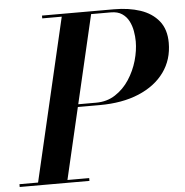

<svg xmlns="http://www.w3.org/2000/svg" viewBox="-95 -801 822 853"><g transform="rotate(-5 316.0 -375.0)"><path d="M201.5 -331.5 204 -343.5H329.5Q378 -343.5 415.2 -367.8Q452.5 -392 477.8 -430.8Q503 -469.5 515.8 -514Q528.5 -558.5 528.5 -599.5Q528.5 -621.5 524.2 -645.8Q520 -670 509.2 -690.8Q498.5 -711.5 479.2 -724.5Q460 -737.5 429.5 -737.5H341.5L172.5 -12.5H269.5V0H-41.5V-12.5H41.5L210.5 -737.5H123.5V-750H444.5Q510 -750 561.8 -732.8Q613.5 -715.5 643.8 -678Q674 -640.5 674 -580.5Q674 -505.5 633.5 -449.5Q593 -393.5 519 -362.5Q445 -331.5 344.5 -331.5Z"/></g></svg>

Font: Bodoni Moda 18pt SemiBold
Style: Italic
Weight: 600
Italic angle: -13°
Designer: Owen Earl
Foundry: indestructible type
Version: Version 2.005